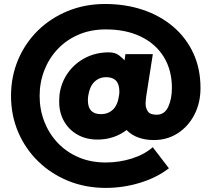

<svg xmlns="http://www.w3.org/2000/svg" viewBox="-20 -755 1040 944"><path d="M514.2 -497.6Q546.4 -497.6 565.2 -482.9Q584 -468.3 592.3 -458L596.7 -488.8H731.4L699.2 -283.2Q698.2 -275.4 697 -264.6Q695.8 -253.9 695.8 -245.6Q695.8 -224.1 706.8 -207.5Q717.8 -190.9 750 -190.9Q789.1 -190.9 807.1 -229.7Q825.2 -268.6 825.2 -322.3Q825.2 -410.2 785.4 -474.9Q745.6 -539.6 672.6 -575Q599.6 -610.4 500 -610.4Q425.3 -610.4 365.2 -584.2Q305.2 -558.1 262.7 -512.7Q220.2 -467.3 197.5 -408.2Q174.8 -349.1 174.8 -283.2Q174.8 -217.3 197.5 -158.2Q220.2 -99.1 262.7 -53.7Q305.2 -8.3 365.2 17.8Q425.3 43.9 500 43.9Q565.4 43.9 627.2 24.7Q689 5.4 731 -31.2L810.5 72.3Q750.5 118.7 668 143.8Q585.4 168.9 500 168.9Q400.4 168.9 315.4 134.3Q230.5 99.6 167.5 38.1Q104.5 -23.4 69.3 -105.7Q34.2 -188 34.2 -283.2Q34.2 -378.4 68.8 -460.7Q103.5 -543 166 -604.5Q228.5 -666 313 -700.7Q397.5 -735.4 497.1 -735.4Q596.7 -735.4 682.1 -706.8Q767.6 -678.2 831.3 -624Q895 -569.8 930.4 -493.7Q965.8 -417.5 965.8 -322.3Q965.8 -249 935.8 -191.2Q905.8 -133.3 854 -99.9Q802.2 -66.4 736.3 -66.4Q695.3 -66.4 660.9 -78.6Q626.5 -90.8 602.5 -115.7Q540.5 -68.8 459 -68.8Q403.3 -68.8 360.8 -93Q318.4 -117.2 294.7 -159.2Q271 -201.2 271 -254.4Q271 -262.2 271.5 -273.2Q272 -284.2 272.9 -292Q281.7 -353 315.9 -399.4Q350.1 -445.8 401.6 -471.7Q453.1 -497.6 514.2 -497.6ZM502.4 -375.5Q467.3 -375.5 443.8 -352.3Q420.4 -329.1 413.6 -283.2Q412.1 -272.9 412.1 -261.7Q412.1 -193.8 476.1 -193.8Q511.2 -193.8 534.7 -215.6Q558.1 -237.3 564.9 -283.2Q566.9 -293.5 566.9 -304.7Q566.9 -375.5 502.4 -375.5Z"/></svg>

Font: Giphurs
Style: Bold
Weight: 700
Version: Version 0.920; ttfautohint (v1.8.4.7-5d5b)